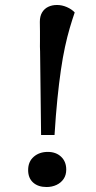

<svg xmlns="http://www.w3.org/2000/svg" viewBox="-20 -736 386 771"><path d="M141 -528Q140 -549 140.5 -570Q141 -591 140.5 -610.5Q140 -630 140 -648Q140 -671 149 -686Q158 -701 173.5 -708.5Q189 -716 209 -716Q229 -716 248.5 -707.5Q268 -699 280 -686Q270 -657 260 -623Q250 -589 241 -547.5Q232 -506 224.5 -454.5Q217 -403 210.5 -339Q204 -275 199 -194H145ZM93 -53Q93 -87 115.5 -106.5Q138 -126 172 -126Q205 -126 225.5 -106.5Q246 -87 246 -55Q246 -33 235.5 -17.5Q225 -2 207 6.5Q189 15 167 15Q133 15 113 -3Q93 -21 93 -53Z"/></svg>

Font: Literata Medium
Style: Italic
Weight: 500
Italic angle: -2°
Designer: Latin by Veronika Burian and Jose Scaglione. Greek by Irene Vlachou. Cyrillic by Vera Evstafieva
Foundry: TypeTogether
Version: Version 3.103;gftools[0.9.29]